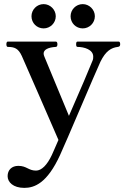

<svg xmlns="http://www.w3.org/2000/svg" viewBox="-20 -686 608 933"><path d="M192 -548C224 -548 251 -574 251 -607C251 -639 224 -666 192 -666C159 -666 133 -639 133 -607C133 -574 159 -548 192 -548ZM382 -548C414 -548 441 -574 441 -607C441 -639 414 -666 382 -666C349 -666 323 -639 323 -607C323 -574 349 -548 382 -548ZM357 -484C351 -484 350 -478 350 -471C350 -464 351 -458 357 -458C389 -458 433 -445 433 -411C433 -405 433 -399 430 -392C421 -368 366 -239 315 -123L196 -410C193 -416 192 -422 192 -426C192 -445 215 -456 251 -458C257 -458 259 -464 259 -471C259 -478 257 -484 251 -484H18C13 -484 11 -478 11 -471C11 -464 13 -458 18 -458C50 -458 69 -451 86 -414C101 -381 228 -89 264 -6C248 30 237 57 232 67C209 116 182 143 155 143C118 143 110 120 69 120C37 120 17 140 17 170C17 199 44 227 98 227C147 227 209 205 272 67C297 14 445 -337 468 -386C494 -439 521 -454 552 -458C560 -459 564 -462 564 -471C564 -478 562 -484 557 -484Z"/></svg>

Font: Shippori Mincho OTF SemiBold
Style: Regular
Weight: 600
Designer: FONTDASU
Foundry: FONTDASU / Google Inc. / but / Adobe
Version: Version 3.300;hotconv 1.0.109;makeotfexe 2.5.65596